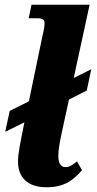

<svg xmlns="http://www.w3.org/2000/svg" viewBox="-20 -780 409 810"><path d="M326 -62 305 -99C279 -79 271 -75 256 -75C233 -75 226 -97 226 -122C226 -148 232 -180 240 -218L271 -360L346 -398L365 -488L291 -451L358 -760H113L101 -703H137C160 -703 168 -696 168 -682C168 -662 162 -643 158 -623L102 -353L95 -349L21 -312L2 -224L75 -260L83 -264C67 -184 56 -135 56 -98C56 -33 95 10 176 10C259 10 293 -26 326 -62Z"/></svg>

Font: Noto Serif SemiCondensed Extra
Style: Italic
Weight: 800
Width: 4
Italic angle: -12°
Designer: Monotype Design Team
Foundry: Monotype Imaging Inc.
Version: Version 1.901